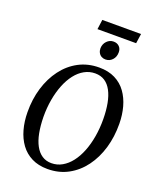

<svg xmlns="http://www.w3.org/2000/svg" viewBox="-188 -1173 1068 1295"><g transform="rotate(20 346.0 -525.0)"><path d="M312 10.5Q247 10.5 198.8 -13.8Q150.5 -38 119 -81Q87.5 -124 71.8 -181Q56 -238 55.5 -303.5Q54.5 -396.5 79 -477.8Q103.5 -559 150 -621Q196.5 -683 262 -717.8Q327.5 -752.5 408.5 -752.5Q474.5 -752.5 522.8 -728.2Q571 -704 602 -661Q633 -618 648.5 -561.8Q664 -505.5 664.5 -442Q665.5 -349 641.5 -267.2Q617.5 -185.5 571.2 -123Q525 -60.5 459.5 -25Q394 10.5 312 10.5ZM323.5 -35.5Q365 -35.5 400.5 -55.8Q436 -76 464.2 -112.5Q492.5 -149 512.2 -199Q532 -249 542.2 -308.8Q552.5 -368.5 552 -434.5Q551.5 -496.5 542 -546.5Q532.5 -596.5 513.5 -632.2Q494.5 -668 465.5 -687Q436.5 -706 396.5 -706Q355.5 -706 319.8 -686.2Q284 -666.5 255.8 -630.2Q227.5 -594 207.8 -544.5Q188 -495 177.5 -435.5Q167 -376 167.5 -310Q168.5 -247.5 178.2 -196.8Q188 -146 207.5 -110Q227 -74 256 -54.8Q285 -35.5 323.5 -35.5ZM427 -817.5Q411 -817.5 398 -825Q385 -832.5 377.8 -846.2Q370.5 -860 370.5 -877.5Q371.5 -908.5 391.5 -929.2Q411.5 -950 439.5 -950Q465 -950 480.8 -934Q496.5 -918 496 -892.5Q496 -860 476.2 -838.8Q456.5 -817.5 427 -817.5ZM317 -1061H595L585 -991.5H307.5Z"/></g></svg>

Font: Merriweather 48pt
Style: Italic
Weight: 400
Italic angle: -7.8°
Version: Version 2.101